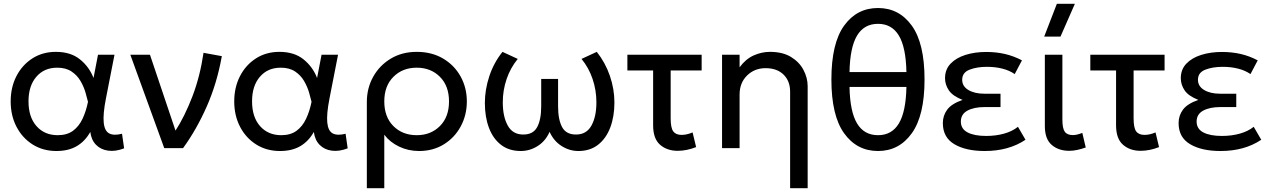

<svg xmlns="http://www.w3.org/2000/svg" viewBox="-20 -777 6662 1007"><path d="M276 15Q205.5 15 151.2 -19.2Q97 -53.5 66.5 -112.2Q36 -171 36 -245Q36 -319 66.2 -377.8Q96.5 -436.5 150 -470.8Q203.5 -505 273 -505Q350.5 -505 399.2 -465.8Q448 -426.5 470.5 -368L494 -490H580.5L535.5 -260Q519.5 -178 524 -134Q528.5 -90 552.8 -77.2Q577 -64.5 620 -75.5L631 1Q586 18.5 547.5 13.2Q509 8 484 -17.2Q459 -42.5 453.5 -85Q426.5 -36.5 383 -10.8Q339.5 15 276 15ZM282.5 -68Q331.5 -68 362.8 -91Q394 -114 412.8 -153.8Q431.5 -193.5 441.5 -243Q437 -262.5 428.2 -292.5Q419.5 -322.5 402.2 -352.2Q385 -382 355.2 -402Q325.5 -422 280 -422Q211.5 -422 170.5 -374.2Q129.5 -326.5 129.5 -245.5Q129.5 -163 171.5 -115.5Q213.5 -68 282.5 -68Z M841.5 0 663.5 -490H766.5L900.5 -92Q948.5 -166 988.8 -270.5Q1029 -375 1047.5 -500L1143.5 -482.5Q1118 -340 1064.5 -218.8Q1011 -97.5 940 0Z M1448.5 15Q1378 15 1323.8 -19.2Q1269.5 -53.5 1239 -112.2Q1208.5 -171 1208.5 -245Q1208.5 -319 1238.8 -377.8Q1269 -436.5 1322.5 -470.8Q1376 -505 1445.5 -505Q1523 -505 1571.8 -465.8Q1620.5 -426.5 1643 -368L1666.5 -490H1753L1708 -260Q1692 -178 1696.5 -134Q1701 -90 1725.2 -77.2Q1749.5 -64.5 1792.5 -75.5L1803.5 1Q1758.5 18.5 1720 13.2Q1681.5 8 1656.5 -17.2Q1631.5 -42.5 1626 -85Q1599 -36.5 1555.5 -10.8Q1512 15 1448.5 15ZM1455 -68Q1504 -68 1535.2 -91Q1566.5 -114 1585.2 -153.8Q1604 -193.5 1614 -243Q1609.5 -262.5 1600.8 -292.5Q1592 -322.5 1574.8 -352.2Q1557.5 -382 1527.8 -402Q1498 -422 1452.5 -422Q1384 -422 1343 -374.2Q1302 -326.5 1302 -245.5Q1302 -163 1344 -115.5Q1386 -68 1455 -68Z M1904 210V-242Q1904 -314.5 1937.2 -374.2Q1970.5 -434 2029.5 -469.5Q2088.5 -505 2165.5 -505Q2245 -505 2304.2 -469.8Q2363.5 -434.5 2396 -375.5Q2428.5 -316.5 2428.5 -245Q2428.5 -173.5 2396.5 -114.2Q2364.5 -55 2308 -20Q2251.5 15 2178 15Q2121.5 15 2073 -8.2Q2024.5 -31.5 1995.5 -70.5V210ZM2165.5 -68Q2239.5 -68 2287.2 -115.8Q2335 -163.5 2335 -245Q2335 -326.5 2287.2 -374.2Q2239.5 -422 2165.5 -422Q2091.5 -422 2043.5 -374.2Q1995.5 -326.5 1995.5 -245Q1995.5 -163.5 2043.2 -115.8Q2091 -68 2165.5 -68Z M2711.5 15Q2650 15 2608 -17.2Q2566 -49.5 2544.5 -106.5Q2523 -163.5 2523 -237Q2523 -307 2546.5 -377.8Q2570 -448.5 2615.5 -505L2695.5 -468Q2657 -421 2637 -362.2Q2617 -303.5 2617 -240.5Q2617 -166 2642.8 -119Q2668.5 -72 2722.5 -71.5Q2775.5 -70.5 2797 -109.8Q2818.5 -149 2818.5 -219.5V-363H2907V-219.5Q2907 -149 2928.5 -109.8Q2950 -70.5 3003 -71.5Q3056.5 -72 3082.2 -118.8Q3108 -165.5 3108 -240.5Q3108 -303.5 3088.2 -362.2Q3068.5 -421 3030 -468L3110 -505Q3155 -448.5 3178.8 -379Q3202.5 -309.5 3202.5 -239.5Q3202.5 -166 3180.8 -108.5Q3159 -51 3117 -18Q3075 15 3013.5 15Q2967 15 2925.8 -11Q2884.5 -37 2862.5 -85.5Q2841 -37 2799.8 -11Q2758.5 15 2711.5 15Z M3534 14Q3478.5 14 3442 -17.8Q3405.5 -49.5 3405.5 -120V-407.5H3270.5V-490H3660V-407.5H3497.5V-157Q3497.5 -106.5 3511 -88Q3524.5 -69.5 3555 -69.5Q3582 -69.5 3612.5 -82.5L3631 -5.5Q3581.5 14 3534 14Z M4124 210V-296.5Q4124 -352 4089.5 -385.8Q4055 -419.5 3995.5 -419.5Q3937.5 -419.5 3898.2 -381Q3859 -342.5 3859 -281V0H3767V-490H3859V-424Q3890.5 -467 3932.2 -486Q3974 -505 4018.5 -505Q4085 -505 4128.8 -478.2Q4172.5 -451.5 4194.2 -410Q4216 -368.5 4216 -325V210Z M4585 15Q4474 15 4407.2 -78Q4340.5 -171 4340.5 -360Q4340.5 -550 4407.2 -642.5Q4474 -735 4585 -735Q4695.5 -735 4762.2 -642.5Q4829 -550 4829 -360Q4829 -171 4762.2 -78Q4695.5 15 4585 15ZM4435.5 -399H4734Q4731.5 -528.5 4694.5 -590.2Q4657.5 -652 4585 -652Q4512 -652 4475 -590.2Q4438 -528.5 4435.5 -399ZM4585 -68Q4657.5 -68 4694.5 -129.8Q4731.5 -191.5 4734 -321H4435.5Q4438 -191.5 4475 -129.8Q4512 -68 4585 -68Z M5144.5 15Q5045.5 15 4985.2 -20.8Q4925 -56.5 4925 -131.5Q4925 -171 4948 -202Q4971 -233 5028.5 -253Q4976.5 -273.5 4956.5 -303.2Q4936.5 -333 4936.5 -367Q4936.5 -412.5 4965.5 -443Q4994.5 -473.5 5043.5 -489Q5092.5 -504.5 5152 -504.5Q5204.5 -504.5 5250.2 -494Q5296 -483.5 5340 -460.5L5302 -388.5Q5273.5 -408 5236.5 -417.2Q5199.5 -426.5 5156 -426.5Q5103.5 -426.5 5065 -411.5Q5026.5 -396.5 5026.5 -358.5Q5026.5 -324.5 5059 -305Q5091.5 -285.5 5142.5 -285.5H5227.5V-215.5H5144.5Q5088.5 -215.5 5054 -196.8Q5019.5 -178 5019.5 -139.5Q5019.5 -101 5054.8 -82.5Q5090 -64 5152.5 -64Q5202.5 -64 5245.8 -76Q5289 -88 5319 -112L5358.5 -44Q5270.5 15 5144.5 15Z M5588 14Q5532 14 5496 -17Q5460 -48 5460 -115.5V-490H5552V-149.5Q5552 -104 5564.5 -86.2Q5577 -68.5 5607.5 -68.5Q5627.5 -68.5 5656.5 -80L5674.5 -3.5Q5652.5 4.5 5630.5 9.2Q5608.5 14 5588 14ZM5456.5 -585 5523 -757H5617.5L5542 -585Z M5962 14Q5906.5 14 5870 -17.8Q5833.5 -49.5 5833.5 -120V-407.5H5698.5V-490H6088V-407.5H5925.5V-157Q5925.5 -106.5 5939 -88Q5952.5 -69.5 5983 -69.5Q6010 -69.5 6040.5 -82.5L6059 -5.5Q6009.5 14 5962 14Z M6381 15Q6282 15 6221.8 -20.8Q6161.5 -56.5 6161.5 -131.5Q6161.5 -171 6184.5 -202Q6207.5 -233 6265 -253Q6213 -273.5 6193 -303.2Q6173 -333 6173 -367Q6173 -412.5 6202 -443Q6231 -473.5 6280 -489Q6329 -504.5 6388.5 -504.5Q6441 -504.5 6486.8 -494Q6532.5 -483.5 6576.5 -460.5L6538.5 -388.5Q6510 -408 6473 -417.2Q6436 -426.5 6392.5 -426.5Q6340 -426.5 6301.5 -411.5Q6263 -396.5 6263 -358.5Q6263 -324.5 6295.5 -305Q6328 -285.5 6379 -285.5H6464V-215.5H6381Q6325 -215.5 6290.5 -196.8Q6256 -178 6256 -139.5Q6256 -101 6291.2 -82.5Q6326.5 -64 6389 -64Q6439 -64 6482.2 -76Q6525.5 -88 6555.5 -112L6595 -44Q6507 15 6381 15Z"/></svg>

Font: Geologica Light
Style: Regular
Weight: 300
Designer: Sindre Bremnes, Frode Helland
Foundry: Monokrom Skriftforlag AS
Version: Version 1.010; ttfautohint (v1.8.4.7-5d5b);gftools[0.9.28]